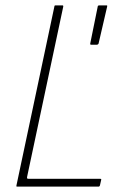

<svg xmlns="http://www.w3.org/2000/svg" viewBox="-20 -693 455 713"><path d="M43 0Q40 0 41 -4L182 -669Q182 -673 186 -673H212Q214 -673 214.5 -672Q215 -671 215 -669L81 -38Q80 -34 80.5 -31.5Q81 -29 86 -29H352Q354 -29 355 -28.5Q356 -28 356 -26L351 -4Q350 -2 349 -1Q348 0 346 0ZM317 -527Q316 -527 315.5 -528Q315 -529 315 -531L343 -669Q343 -671 344.5 -672Q346 -673 348 -673H376Q378 -673 378 -672Q378 -671 378 -669L346 -531Q345 -529 343.5 -528Q342 -527 340 -527Z"/></svg>

Font: Glory Thin
Style: Italic
Weight: 100
Italic angle: -12°
Designer: Robert Leuschke
Foundry: Robert Leuschke
Version: Version 1.011